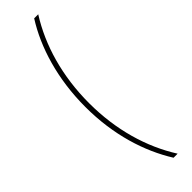

<svg xmlns="http://www.w3.org/2000/svg" viewBox="-337 -819 971 971"><g transform="rotate(-45 148.0 -333.5)"><path d="M205 165H234C148 29 98 -140 98 -332C98 -525 148 -696 234 -832H205C125 -706 71 -533 71 -332C71 -131 125 37 205 165Z"/></g></svg>

Font: Noto Sans Oriya Cond Thin
Style: Regular
Weight: 100
Width: 3
Designer: Amélie Bonet and Sol Matas
Foundry: Google LLC
Version: Version 2.006